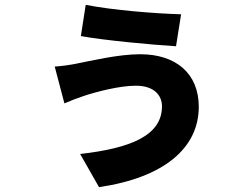

<svg xmlns="http://www.w3.org/2000/svg" viewBox="-20 -688 1040 793"><path d="M649 -249C649 -129 522 -76 311 -52L389 85C661 45 801 -79 801 -247C801 -385 706 -464 559 -464C467 -464 353 -436 295 -425C271 -420 236 -415 206 -413L246 -261C266 -270 305 -285 327 -292C375 -308 472 -334 541 -334C619 -334 649 -292 649 -249ZM334 -668 314 -539C405 -522 606 -503 707 -497L728 -629C620 -632 446 -646 334 -668Z"/></svg>

Font: Noto Sans TC Black
Style: Regular
Weight: 900
Designer: Ryoko NISHIZUKA 西塚涼子 (kana, bopomofo & ideographs); Paul D. Hunt (Latin, Greek & Cyrillic); Sandoll Communications 산돌커뮤니
Foundry: Adobe
Version: Version 2.004;hotconv 1.0.118;makeotfexe 2.5.65603